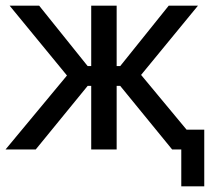

<svg xmlns="http://www.w3.org/2000/svg" viewBox="-32 -534 750 686"><path d="M583 0 397.5 -227.1 453.6 -288.6 647.5 -55.2V0ZM384.8 -513.7V0H293.9V-513.7ZM339.4 -297.9H397.5L570.8 -513.7H675.3L439.9 -227.1H339.4ZM583 -70.8H697.8V131.8H615.7V0H583ZM95.7 0H-12.2L227.5 -288.6L281.2 -227.1ZM339.4 -297.9V-227.1H237.8L2.4 -513.7H107.9L281.2 -297.9Z"/></svg>

Font: RobotoFlex
Style: Regular
Weight: 400
Designer: Berlow after Robertson
Foundry: Google
Version: Version 2.136